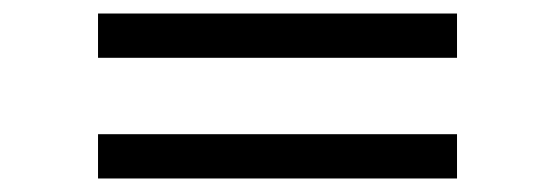

<svg xmlns="http://www.w3.org/2000/svg" viewBox="-20 -517 821 284"><path d="M125 -497H656V-431.5H125ZM125 -318.5H656V-253H125Z"/></svg>

Font: Russisch Sans
Style: Regular
Weight: 400
Designer: Michael Sharanda (font) & Cristiano Sobral (main changes)
Foundry: Michael Sharanda
Version: Version 2.00;October 25, 2020;FontCreator 13.0.0.2681 64-bit